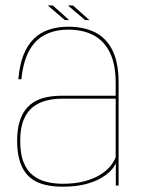

<svg xmlns="http://www.w3.org/2000/svg" viewBox="-20 -698 533 722"><path d="M215.5 4Q265 4 300.8 -5.2Q336.5 -14.5 360.5 -28.8Q384.5 -43 398 -58Q411.5 -73 415.5 -85V0H426V-387Q426 -462 403.2 -508.2Q380.5 -554.5 338.2 -576Q296 -597.5 237 -597.5Q196.5 -597.5 163.8 -586.5Q131 -575.5 107 -552Q83 -528.5 68.2 -491Q53.5 -453.5 49 -400H60.5Q67 -466 89.5 -507Q112 -548 149.2 -567.2Q186.5 -586.5 237 -586.5Q292 -586.5 331.8 -565.5Q371.5 -544.5 393.2 -500.2Q415 -456 415 -386V-338H212.5Q185.5 -338 160.2 -333.5Q135 -329 114 -318Q93 -307 77.5 -287.8Q62 -268.5 53.2 -239.2Q44.5 -210 44.5 -168.5Q44.5 -126 53.2 -96Q62 -66 77.5 -46.5Q93 -27 114.5 -16Q136 -5 161.5 -0.5Q187 4 215.5 4ZM216 -7Q184 -7 155.2 -14Q126.5 -21 104 -38.5Q81.5 -56 68.8 -87.5Q56 -119 56 -168.5Q56 -217 69.2 -248.2Q82.5 -279.5 105 -296.5Q127.5 -313.5 155.8 -320.2Q184 -327 214 -327H415V-107Q409 -90 394.2 -72.2Q379.5 -54.5 355 -39.8Q330.5 -25 296 -16Q261.5 -7 216 -7ZM300 -622.5H316L254.5 -677.5H235.5ZM224 -622.5H240L178.5 -677.5H159.5Z"/></svg>

Font: Anybody UltraCondensed Thin Thin
Style: Regular
Weight: 250
Version: Version 1.111